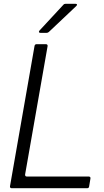

<svg xmlns="http://www.w3.org/2000/svg" viewBox="-20 -997 553 1017"><path d="M42 0Q37 0 34.5 -3Q32 -6 33 -11L163 -754Q165 -763 174 -763H223Q228 -763 230.5 -760Q233 -757 232 -752L113 -73V-71Q113 -62 122 -62H450Q455 -62 457.5 -59Q460 -56 459 -51L452 -9Q451 0 441 0ZM194 -823Q188 -823 186.5 -826.5Q185 -830 189 -835L316 -972Q320 -977 328 -977H379Q386 -977 387.5 -973.5Q389 -970 384 -965L239 -828Q234 -823 227 -823Z"/></svg>

Font: Open Sauce Two Light Italic
Style: Regular
Weight: 300
Italic angle: -10°
Designer: Alfredo Marco Pradil
Foundry: Creative Sauce Fz LLC
Version: Version 1.477